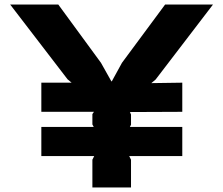

<svg xmlns="http://www.w3.org/2000/svg" viewBox="-20 -830 988 850"><path d="M923 -810 669 -478 650 -462 787 -464V-335L555 -334L560 -323V-278L555 -268H787V-139H552L560 -123V0H534H414H389V-123L397 -139H163V-268H395L389 -279V-325L396 -335H163V-464H297L279 -479L25 -810H238L427 -552L473 -470H475L520 -552L711 -810Z"/></svg>

Font: TypoPRO Sinkin Sans
Style: 700 Bold
Weight: 700
Designer: Keith Bates
Foundry: K-Type
Version: Sinkin Sans (version 1.0)  by Keith Bates   •   © 2014   www